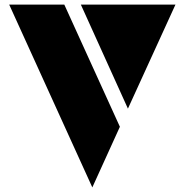

<svg xmlns="http://www.w3.org/2000/svg" viewBox="-20 -805 804 836"><path d="M20 -785H260L502 -253L382 11ZM332 -785H744L537 -332Z"/></svg>

Font: GENAU
Style: Stencil
Weight: 700
Version: Version 0.8